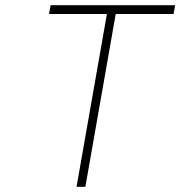

<svg xmlns="http://www.w3.org/2000/svg" viewBox="-20 -720 695 740"><path d="M649 -666H426L309 0H275L392 -666H169L175 -700H655Z"/></svg>

Font: Be Vietnam Thin
Style: Italic
Weight: 250
Italic angle: -9°
Designer: Gabriel Lam
Foundry: TypeRant
Version: Version 3.000